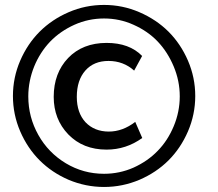

<svg xmlns="http://www.w3.org/2000/svg" viewBox="-20 -744 879 775"><path d="M399.9 10.7C449.7 10.7 497.1 1 542.5 -18.1C587.9 -37.6 627.4 -64 660.2 -96.7C692.9 -129.4 719.2 -168.5 738.8 -213.9C758.3 -259.3 768.1 -307.1 768.1 -356.4C768.1 -406.2 758.3 -453.6 738.8 -499C719.2 -544.4 692.9 -583.5 660.2 -616.2C627.4 -648.9 587.9 -675.3 542.5 -694.8C497.1 -714.4 449.7 -724.1 399.9 -724.1C350.1 -724.1 302.7 -714.4 257.3 -694.8C211.9 -675.3 172.9 -648.9 140.1 -616.2C107.4 -583.5 81.1 -544.4 61.5 -499C42 -453.6 32.2 -406.2 32.2 -356.4C32.2 -307.1 42 -259.3 61.5 -213.9C81.1 -168.5 107.4 -129.4 140.1 -96.7C172.9 -64 211.9 -37.6 257.3 -18.1C302.7 1 350.6 10.7 399.9 10.7ZM399.9 -42.5C344.2 -42.5 293 -56.6 245.6 -85C198.7 -113.3 161.6 -151.4 134.8 -199.2C107.9 -247.1 94.2 -298.8 94.2 -355C94.2 -439 128.4 -519.5 182.6 -576.2C210 -604.5 242.7 -627 280.3 -644C318.4 -661.1 358.4 -669.4 399.9 -669.4C441.4 -669.4 481.4 -661.1 519 -644C557.1 -627 589.8 -604.5 616.7 -576.2C643.6 -547.9 665 -514.2 681.2 -475.6C697.3 -437 705.6 -397 705.6 -355C705.6 -313.5 697.3 -272.9 681.2 -234.4C665 -195.8 643.6 -162.6 616.2 -134.8C589.4 -106.9 556.6 -84.5 519 -67.4C481.4 -50.8 441.4 -42.5 399.9 -42.5ZM410.2 -140.1C462.9 -140.1 510.7 -155.8 554.2 -187L525.9 -252C492.2 -226.1 456.5 -212.9 419.4 -212.9C380.4 -212.9 349.1 -225.6 325.2 -250.5C301.8 -275.9 290 -310.1 290 -353C290 -398.4 301.8 -433.6 324.7 -459.5C347.7 -485.4 378.9 -498 418 -498C458 -498 492.7 -484.9 521.5 -459L553.7 -518.1C519.5 -553.2 471.7 -570.8 410.2 -570.8C345.7 -570.8 293.9 -550.3 254.9 -509.8C216.3 -469.2 196.8 -417 196.8 -353C196.8 -293 216.3 -242.2 255.9 -201.2C295.4 -160.6 346.7 -140.1 410.2 -140.1Z"/></svg>

Font: Ride SemiBold
Style: Regular
Weight: 600
Version: Version 3.000